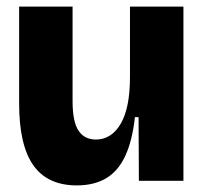

<svg xmlns="http://www.w3.org/2000/svg" viewBox="-20 -548 620 582"><path d="M213 14Q124 14 81 -47Q38 -108 38 -234V-528H200V-241Q200 -179 218 -152Q236 -125 271 -125Q294 -125 313 -137Q332 -149 346 -173Q360 -197 367 -232.5Q374 -268 374 -315V-528H536V-231V0H401L400 -193H389Q381 -121 359.5 -75Q338 -29 301.5 -7.5Q265 14 213 14Z"/></svg>

Font: Bricolage Grotesque 72pt ExtraBold
Style: Regular
Weight: 800
Designer: Mathieu Triay
Foundry: Atelier Triay
Version: Version 1.001;gftools[0.9.33.dev8+g029e19f]